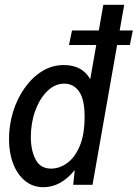

<svg xmlns="http://www.w3.org/2000/svg" viewBox="-20 -770 574 800"><path d="M161 10Q117 10 84.8 -16.2Q52.5 -42.5 35 -87.8Q17.5 -133 17.5 -190.5Q17.5 -249 34.5 -304Q51.5 -359 82.5 -403Q113.5 -447 155 -473Q196.5 -499 246 -499Q322.5 -499 356 -440L410.5 -750H497.5L365.5 0H285L291.5 -61.5Q233.5 10 161 10ZM192.5 -67.5Q228.5 -67.5 260.5 -91Q292.5 -114.5 312.5 -162.2Q332.5 -210 332.5 -283.5Q332.5 -357 309.2 -389.2Q286 -421.5 247.5 -421.5Q209 -421.5 177.2 -390.5Q145.5 -359.5 127 -308.8Q108.5 -258 108.5 -198.5Q108.5 -144 128.2 -105.8Q148 -67.5 192.5 -67.5ZM267.5 -582.5 280 -643H533.5L521 -582.5Z"/></svg>

Font: Cabin Condensed
Style: Italic
Weight: 400
Width: 3
Italic angle: -10°
Designer: Pablo Impallari
Foundry: Pablo Impallari. http://www.impallari.com Igino Marini. http://www.ikern.com
Version: Version 3.001; ttfautohint (v1.8.3)